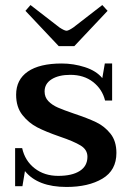

<svg xmlns="http://www.w3.org/2000/svg" viewBox="-20 -732 514 762"><path d="M81 -689 101 -712 216 -623Q236 -610 244 -610Q252 -610 271 -623L386 -712L407 -689L275 -549H213ZM79 -53 69 7H40V-144H68Q79 -94 117.5 -64Q156 -34 211 -34Q266 -34 296.5 -53.5Q327 -73 327 -110Q327 -138 300 -154.5Q273 -171 217 -190Q162 -209 128 -226.5Q94 -244 69 -275.5Q44 -307 44 -356Q44 -416 90.5 -448Q137 -480 225 -480Q272 -480 317 -465.5Q362 -451 386 -422L396 -480H425V-333H397Q386 -378 349.5 -406.5Q313 -435 259 -435Q213 -435 185 -417.5Q157 -400 157 -369Q157 -346 172 -330.5Q187 -315 210 -305Q233 -295 274 -281Q328 -263 361.5 -247Q395 -231 418.5 -201.5Q442 -172 442 -125Q442 -56 386.5 -23Q331 10 244 10Q130 10 79 -53Z"/></svg>

Font: Taviraj Medium
Style: Regular
Weight: 500
Designer: Katatrad Team
Foundry: CadsonDemak
Version: Version 1.030